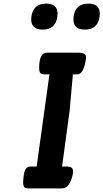

<svg xmlns="http://www.w3.org/2000/svg" viewBox="-20 -1044 573 1064"><path d="M236 -1024Q299 -1024 299 -968Q299 -961 298 -952Q288 -880 216 -880Q153 -880 153 -936Q153 -943 154 -952Q164 -1024 236 -1024ZM470 -1024Q533 -1024 533 -968Q533 -961 532 -952Q522 -880 450 -880Q387 -880 387 -936Q387 -943 388 -952Q398 -1024 470 -1024ZM197 -668Q197 -752 240 -752H417Q457 -752 457 -726Q457 -724 457 -721Q444 -632 409 -632H384L366 -432L324 -121H354Q385 -120 385 -96Q385 -78 377 -54Q359 0 323 0H134Q116 -1 112 -10.5Q108 -20 108 -31.5Q108 -43 111 -66Q116 -121 147 -121H183L254 -632H224Q205 -633 201 -642.5Q197 -652 197 -668Z"/></svg>

Font: Chau Philomene One
Style: Italic
Weight: 400
Designer: Vicente Lamonaca
Foundry: TipoType
Version: Version 1.002